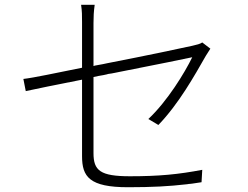

<svg xmlns="http://www.w3.org/2000/svg" viewBox="-20 -781 1040 805"><path d="M825 -17 828 -69C728 -50 648 -42 525 -42C400 -42 372 -66 372 -139V-458C385 -461 399 -464 413 -466L427 -469L434 -471L448 -473C532 -490 612 -506 674 -518L684 -520C744 -532 783 -540 786 -541C755 -477 682 -357 602 -282L644 -257C730 -346 796 -465 843 -547C849 -557 856 -568 862 -577L828 -603C820 -597 804 -593 786 -589C751 -581 595 -548 430 -516L411 -512L378 -506C376 -505 374 -505 372 -504V-684C372 -711 373 -732 377 -761H320C324 -734 324 -715 324 -689V-497C214 -475 122 -455 78 -450L88 -399C127 -408 214 -425 324 -447V-126C324 -40 355 4 517 4C619 4 690 0 759 -8L768 -9C771 -10 773 -10 776 -10L785 -11C798 -13 812 -15 825 -17Z"/></svg>

Font: Glow Sans SC Normal Light
Style: Regular
Weight: 300
Designer: Ryoko NISHIZUKA (kana, bopomofo & ideographs); Paul D. Hunt (Latin, Greek & Cyrillic); Sandoll Communications, Soo-young
Version: Version 0.93